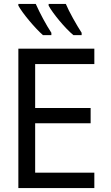

<svg xmlns="http://www.w3.org/2000/svg" viewBox="-20 -963 570 983"><path d="M356 -783H398V-795C372 -835 333 -904 317 -943H229V-934C249 -896 314 -817 356 -783ZM200 -783H243V-795C215 -838 186 -892 163 -943H74V-934C96 -894 159 -819 200 -783ZM74 0H463V-79H160V-332H444V-410H160V-635H463V-714H74Z"/></svg>

Font: Noto Sans Mono Condensed
Style: Regular
Weight: 400
Width: 3
Designer: Monotype Design Team
Foundry: Monotype Imaging Inc.
Version: Version 2.014